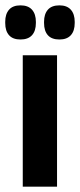

<svg xmlns="http://www.w3.org/2000/svg" viewBox="-28 -697 300 717"><path d="M57 0V-490.5H185V0ZM48.5 -549.5Q20 -549.5 5.8 -565.5Q-8.5 -581.5 -8.5 -611V-615.5Q-8.5 -644.5 5.8 -660.8Q20 -677 48.5 -677Q77 -677 91.5 -660.8Q106 -644.5 106 -615.5V-611Q106 -581.5 91.5 -565.5Q77 -549.5 48.5 -549.5ZM194 -549.5Q165 -549.5 150.8 -565.5Q136.5 -581.5 136.5 -611V-615.5Q136.5 -644.5 150.8 -660.8Q165 -677 194 -677Q222 -677 236.5 -660.8Q251 -644.5 251 -615.5V-611Q251 -581.5 236.5 -565.5Q222 -549.5 194 -549.5Z"/></svg>

Font: Anek Gujarati Medium SemiBold
Style: Regular
Weight: 600
Version: Version 1.003